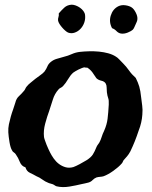

<svg xmlns="http://www.w3.org/2000/svg" viewBox="-20 -750 633 799"><path d="M544.9 -425.8Q554.7 -406.2 559.6 -389.6Q564.5 -373 567.4 -344.7Q569.3 -325.2 571.8 -310.1Q574.2 -294.9 572.3 -272.5Q571.3 -256.8 567.4 -239.7Q563.5 -222.7 557.6 -208Q548.8 -181.6 541 -162.1Q533.2 -142.6 522.5 -120.1Q515.6 -107.4 508.8 -99.6Q502 -91.8 494.1 -83Q492.2 -80.1 490.7 -76.2Q489.3 -72.3 486.3 -69.3Q473.6 -54.7 451.7 -39.1Q429.7 -23.4 411.1 -16.6Q404.3 -14.6 397 -14.2Q389.6 -13.7 381.8 -11.7Q372.1 -7.8 365.2 -0.5Q358.4 6.8 347.7 9.8Q341.8 11.7 333.5 13.2Q325.2 14.6 317.4 16.6Q297.9 21.5 269 26.4Q240.2 31.2 215.8 25.4Q211.9 24.4 208 21.5Q204.1 18.6 199.2 16.6Q194.3 14.6 189.5 13.7Q184.6 12.7 180.7 10.7Q168 5.9 156.2 -2.9Q144.5 -11.7 131.8 -16.6Q118.2 -24.4 104.5 -30.8Q90.8 -37.1 85.9 -53.7Q69.3 -58.6 62.5 -76.2Q55.7 -93.8 45.9 -107.4Q43 -112.3 37.6 -115.7Q32.2 -119.1 30.3 -124Q23.4 -134.8 19.5 -158.7Q15.6 -182.6 14.6 -199.2Q13.7 -216.8 17.1 -232.9Q20.5 -249 24.9 -264.6Q29.3 -280.3 34.7 -294.9Q40 -309.6 43.9 -323.2Q47.9 -339.8 58.6 -349.6Q69.3 -359.4 79.1 -371.1Q83 -375 85 -379.9Q86.9 -384.8 90.8 -389.6Q98.6 -399.4 108.4 -406.7Q118.2 -414.1 127 -421.9Q136.7 -429.7 147.5 -437Q158.2 -444.3 165 -452.1Q172.9 -462.9 177.2 -473.6Q181.6 -484.4 191.4 -492.2Q202.1 -501 215.3 -504.9Q228.5 -508.8 246.1 -513.7Q262.7 -517.6 278.8 -524.9Q294.9 -532.2 313.5 -534.2Q331.1 -536.1 351.6 -536.6Q372.1 -537.1 392.1 -535.2Q412.1 -533.2 430.2 -528.3Q448.2 -523.4 461.9 -514.6Q468.8 -510.7 476.1 -502.9Q483.4 -495.1 490.2 -488.3Q505.9 -472.7 517.1 -456.5Q528.3 -440.4 544.9 -425.8ZM332 -469.7Q328.1 -469.7 320.8 -466.8Q313.5 -463.9 306.2 -460.4Q298.8 -457 293 -453.1Q287.1 -449.2 284.2 -447.3Q272.5 -436.5 263.2 -420.4Q253.9 -404.3 242.2 -391.6Q237.3 -386.7 231.9 -384.3Q226.6 -381.8 223.6 -377.9Q207 -359.4 199.7 -335Q192.4 -310.5 184.6 -288.1Q175.8 -264.6 168 -235.4Q160.2 -206.1 163.1 -179.7Q164.1 -173.8 167.5 -164.6Q170.9 -155.3 173.8 -147.5Q177.7 -138.7 181.2 -130.4Q184.6 -122.1 188.5 -115.2Q194.3 -103.5 203.6 -90.3Q212.9 -77.1 225.1 -67.9Q237.3 -58.6 252.4 -54.2Q267.6 -49.8 285.2 -54.7Q295.9 -58.6 311.5 -66.9Q327.1 -75.2 339.8 -83Q358.4 -94.7 366.2 -106.9Q374 -119.1 381.8 -138.7Q383.8 -143.6 387.2 -147.9Q390.6 -152.3 393.6 -157.2Q399.4 -168 403.3 -180.7Q407.2 -193.4 413.1 -205.1Q424.8 -231.4 427.7 -255.9Q430.7 -280.3 432.6 -314.5Q433.6 -333 430.2 -341.8Q426.8 -350.6 424.8 -366.2Q423.8 -377 423.8 -386.2Q423.8 -395.5 419.9 -402.3Q415 -411.1 401.9 -414.1Q388.7 -417 380.9 -424.8Q373 -437.5 364.3 -449.2Q355.5 -460.9 342.8 -468.8Q337.9 -467.8 335.9 -468.8Q334 -469.7 332 -469.7ZM224.6 -694.3Q235.4 -707 247.6 -718.3Q259.8 -729.5 278.3 -730.5Q286.1 -730.5 295.4 -727.1Q304.7 -723.6 313 -717.8Q321.3 -711.9 327.1 -704.1Q333 -696.3 334 -687.5Q335.9 -670.9 330.6 -655.8Q325.2 -640.6 314.9 -629.9Q304.7 -619.1 291 -614.3Q277.3 -609.4 263.7 -614.3Q258.8 -616.2 252 -622.1Q245.1 -627.9 238.8 -635.3Q232.4 -642.6 227.5 -650.4Q222.7 -658.2 221.7 -664.1Q220.7 -671.9 223.1 -678.2Q225.6 -684.6 224.6 -694.3ZM446.3 -632.8Q432.6 -658.2 440.9 -685.1Q449.2 -711.9 471.7 -723.6Q485.4 -730.5 502 -728Q518.6 -725.6 528.3 -718.8Q537.1 -712.9 544.9 -697.8Q552.7 -682.6 551.8 -670.9Q551.8 -666 549.3 -659.7Q546.9 -653.3 543.9 -647.5Q541 -641.6 538.6 -635.7Q536.1 -629.9 532.2 -626Q527.3 -621.1 512.2 -614.7Q497.1 -608.4 483.4 -610.4Q472.7 -612.3 464.8 -620.6Q457 -628.9 446.3 -632.8Z"/></svg>

Font: Trade Winds
Style: Regular
Weight: 400
Designer: Squid
Foundry: Font Diner, Inc DBA Sideshow
Version: Version 1.000